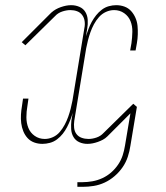

<svg xmlns="http://www.w3.org/2000/svg" viewBox="-20 -548 640 742"><path d="M279 174V156H300Q318 156 337.5 152.5Q357 149 375.5 140.5Q394 132 409.5 118.5Q425 105 436.5 88Q448 71 454 52.5Q460 34 463 15L484 -110L395 -21Q387 -13 377.5 -8Q368 -3 358 0.5Q348 4 338 6Q328 8 318 8Q301 8 286.5 1.5Q272 -5 264 -18.5Q256 -32 255 -49Q254 -66 256 -83L261 -112Q257 -98 251.5 -84Q246 -70 239 -56.5Q232 -43 222.5 -31Q213 -19 200.5 -9.5Q188 0 173 4Q158 8 144 8Q127 8 112 2.5Q97 -3 86.5 -14.5Q76 -26 70 -41Q64 -56 62 -72Q60 -88 61 -105Q62 -122 65 -139L69 -167H90L86 -139Q82 -117 82 -95Q82 -73 89.5 -54Q97 -35 114 -23Q131 -11 153 -11Q169 -11 184.5 -18Q200 -25 211 -38Q222 -51 230 -66Q238 -81 243.5 -96.5Q249 -112 253 -127.5Q257 -143 260 -159L306 -439Q309 -453 307 -466.5Q305 -480 297.5 -490Q290 -500 278 -504.5Q266 -509 252 -509Q237 -509 220.5 -503.5Q204 -498 193 -486L78 -373L64 -385L178 -499Q187 -507 196 -512Q205 -517 215 -520.5Q225 -524 235 -526Q245 -528 255 -528Q272 -528 287 -521.5Q302 -515 310 -501.5Q318 -488 319 -471Q320 -454 317 -437L312 -408Q317 -422 322 -436Q327 -450 334.5 -463.5Q342 -477 351.5 -489Q361 -501 373.5 -510.5Q386 -520 400.5 -524Q415 -528 429 -528Q446 -528 461 -522.5Q476 -517 486.5 -505.5Q497 -494 503.5 -479Q510 -464 511.5 -448Q513 -432 512.5 -415Q512 -398 509 -381L504 -353H483L488 -381Q491 -403 491.5 -425Q492 -447 484.5 -466Q477 -485 460 -497Q443 -509 421 -509Q405 -509 389.5 -502Q374 -495 362.5 -482Q351 -469 343 -454Q335 -439 329.5 -423.5Q324 -408 320 -392.5Q316 -377 313 -361L267 -81Q265 -67 266.5 -53.5Q268 -40 275.5 -30Q283 -20 295.5 -15.5Q308 -11 322 -11Q337 -11 353 -16.5Q369 -22 380 -34L495 -147L509 -135L484 15Q481 36 474 57.5Q467 79 454 98Q441 117 423 132.5Q405 148 384.5 157.5Q364 167 342.5 170.5Q321 174 300 174Z"/></svg>

Font: Iosevka Etoile Thin
Style: Italic
Weight: 100
Italic angle: -9°
Designer: Belleve Invis
Foundry: Belleve Invis
Version: Version 22.1.2; ttfautohint (v1.8.4)